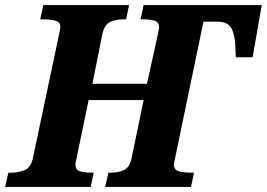

<svg xmlns="http://www.w3.org/2000/svg" viewBox="-43 -734 1048 754"><path d="M-23 0 -10 -56H2Q30 -56 54 -66Q78 -76 86 -112L187 -590Q194 -620 194 -629Q194 -647 175.5 -652.5Q157 -658 127 -658H115L127 -714H464L452 -658H440Q413 -658 390 -648Q367 -638 359 -600L320 -405H534L576 -595Q578 -607 580 -614.5Q582 -622 582 -626Q582 -647 564.5 -652.5Q547 -658 521 -658H509L521 -714H985L949 -509H883L881 -555Q879 -601 864.5 -625Q850 -649 809 -649H756L644 -110Q643 -105 641.5 -98.5Q640 -92 640 -88Q640 -67 659 -61.5Q678 -56 707 -56H719L707 0H370L383 -56H394Q421 -56 443.5 -66Q466 -76 474 -114L521 -341H305L257 -110Q256 -105 254.5 -98.5Q253 -92 253 -88Q253 -67 270.5 -61.5Q288 -56 313 -56H325L313 0Z"/></svg>

Font: Noto Serif SemiCondensed ExtraBold
Style: Italic
Weight: 800
Width: 4
Italic angle: -12°
Designer: Monotype Design Team
Foundry: Monotype Imaging Inc.
Version: Version 2.014; ttfautohint (v1.8.4.7-5d5b)